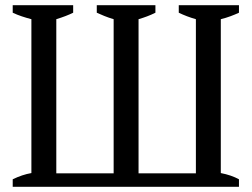

<svg xmlns="http://www.w3.org/2000/svg" viewBox="-20 -720 970 740"><path d="M353 -700H579V-671Q563 -663 547 -657Q531 -651 514 -646V-52H735V-646Q700 -656 669 -671V-700H901V-671Q886 -664 868.5 -657.5Q851 -651 831 -646V-53Q872 -45 901 -29V0H29V-29Q66 -47 101 -53V-646Q82 -651 64 -657Q46 -663 29 -671V-700H262V-671Q236 -658 197 -646V-52H418V-646Q398 -652 382 -658.5Q366 -665 353 -671Z"/></svg>

Font: PT Serif
Style: Regular
Weight: 400
Designer: A.Korolkova, O.Umpeleva, V.Yefimov
Foundry: ParaType Ltd
Version: Version 1.000W OFL; ttfautohint (v1.6)